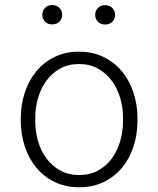

<svg xmlns="http://www.w3.org/2000/svg" viewBox="-20 -747 640 776"><path d="M64 -272Q64.5 -325.7 80.6 -374Q96.7 -422.4 126.7 -458.7Q156.7 -495.1 200.4 -516.6Q244.1 -538.1 299.3 -538.1Q355 -538.1 398.7 -516.6Q442.4 -495.1 472.7 -458.7Q502.9 -422.4 519 -374Q535.2 -325.7 535.6 -272V-255.9Q535.2 -202.1 519.3 -153.8Q503.4 -105.5 473.1 -69.1Q442.9 -32.7 399.4 -11.5Q356 9.8 300.3 9.8Q244.6 9.8 200.9 -11.5Q157.2 -32.7 127 -69.1Q96.7 -105.5 80.6 -153.8Q64.5 -202.1 64 -255.9ZM122.6 -255.9Q122.6 -213.9 134.3 -174.8Q146 -135.7 168.5 -105.7Q190.9 -75.7 223.9 -57.6Q256.8 -39.6 300.3 -39.6Q343.3 -39.6 376.2 -57.6Q409.2 -75.7 431.4 -105.7Q453.6 -135.7 465.3 -174.8Q477.1 -213.9 477.1 -255.9V-272Q477.1 -313.5 465.3 -352.5Q453.6 -391.6 431.2 -421.6Q408.7 -451.7 375.5 -470Q342.3 -488.3 299.3 -488.3Q256.3 -488.3 223.4 -470Q190.4 -451.7 168.2 -421.6Q146 -391.6 134.3 -352.5Q122.6 -313.5 122.6 -272ZM150.9 -687Q150.9 -703.1 161.6 -714.8Q172.4 -726.6 190.9 -726.6Q209.5 -726.6 220.5 -714.8Q231.4 -703.1 231.4 -687Q231.4 -671.4 220.5 -659.9Q209.5 -648.4 190.9 -648.4Q172.4 -648.4 161.6 -659.9Q150.9 -671.4 150.9 -687ZM364.7 -686.5Q364.7 -702.6 375.5 -714.4Q386.2 -726.1 404.8 -726.1Q423.3 -726.1 434.3 -714.4Q445.3 -702.6 445.3 -686.5Q445.3 -670.9 434.3 -659.4Q423.3 -647.9 404.8 -647.9Q386.2 -647.9 375.5 -659.4Q364.7 -670.9 364.7 -686.5Z"/></svg>

Font: TypoPRO Roboto Mono
Style: Regular
Weight: 300
Designer: Google
Version: Version 2.000986; 2015; ttfautohint (v1.3)